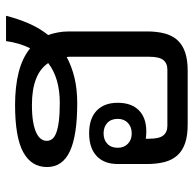

<svg xmlns="http://www.w3.org/2000/svg" viewBox="-23 -606 629 623"><g transform="rotate(-90 291.5 -294.5)"><path d="M501 -132.8Q501 -99.6 494.4 -74.7Q487.8 -49.8 472.7 -33.2Q457.5 -16.6 433.1 -8.3Q408.7 0 373 0H198.7Q163.1 0 138.7 -8.3Q114.3 -16.6 99.1 -33.2Q84 -49.8 77.4 -74.7Q70.8 -99.6 70.8 -132.8V-227.1Q70.8 -271 96.7 -295.4Q122.6 -319.8 170.9 -319.8Q218.3 -319.8 243.9 -295.4Q269.5 -271 269.5 -227.1Q269.5 -182.6 245.1 -158.4Q220.7 -134.3 176.8 -134.3Q170.9 -134.3 163.1 -134.8Q155.3 -135.3 152.8 -136.2V-126Q152.8 -92.3 163.6 -79.1Q174.3 -65.9 194.8 -65.9H377Q397.5 -65.9 408.2 -79.1Q418.9 -92.3 418.9 -126V-378.9Q418.9 -382.8 418.7 -386Q418.5 -389.2 418 -392.6Q388.2 -376.5 351.1 -367.4Q314 -358.4 267.6 -358.4Q163.1 -358.4 112.1 -382.3Q61 -406.2 61 -456.5Q61 -507.3 109.4 -533.7Q157.7 -560.1 262.7 -560.1Q322.3 -560.1 368.7 -548.3Q415 -536.6 446.3 -511.2Q463.4 -544.9 469.7 -589.4H551.8Q542 -550.8 527.1 -516.1Q512.2 -481.4 489.3 -452.6Q494.6 -438 497.8 -421.1Q501 -404.3 501 -384.8ZM262.7 -505.4Q230 -505.4 207.8 -501.5Q185.5 -497.6 171.9 -491Q158.2 -484.4 152.1 -475.8Q146 -467.3 146 -457.5Q146 -447.3 152.1 -439.5Q158.2 -431.6 172.6 -426.3Q187 -420.9 210.4 -418Q233.9 -415 269 -415Q349.6 -415 398.4 -452.6Q362.8 -505.4 262.7 -505.4ZM217.3 -227.1Q217.3 -248.5 204.3 -260.7Q191.4 -272.9 169.9 -272.9Q149.4 -272.9 136.5 -260.7Q123.5 -248.5 123.5 -227.1Q123.5 -206.5 136.5 -194.1Q149.4 -181.6 169.9 -181.6Q191.4 -181.6 204.3 -194.1Q217.3 -206.5 217.3 -227.1Z"/></g></svg>

Font: Noto Sans Southeast Asian
Style: Regular
Weight: 400
Designer: Monotype Design Team
Foundry: Monotype Imaging Inc.
Version: Version 1.06 uh; ttfautohint (v1.4.1)